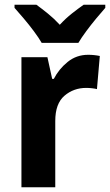

<svg xmlns="http://www.w3.org/2000/svg" viewBox="-20 -786 462 806"><path d="M350 -556Q375 -556 399 -551L387 -412Q379 -414 366.5 -415.5Q354 -417 342 -417Q289 -417 250.5 -384Q212 -351 212 -278V0H70V-546H179L199 -455H206Q227 -496 264 -526Q301 -556 350 -556ZM155 -606Q143 -627 122.5 -654.5Q102 -682 80 -708Q58 -734 41 -753V-766H133Q155 -750 181 -729Q207 -708 231 -682Q256 -709 282 -729.5Q308 -750 331 -766H422V-753Q406 -735 384 -708.5Q362 -682 342 -655Q322 -628 309 -606Z"/></svg>

Font: Noto Sans Arabic SemCond
Style: Bold
Weight: 700
Width: 4
Designer: Monotype Design Team, Nadine Chahine, Nizar Qandah and Khaled Hosny
Foundry: Monotype Imaging Inc.
Version: Version 2.012; ttfautohint (v1.8.4.7-5d5b)